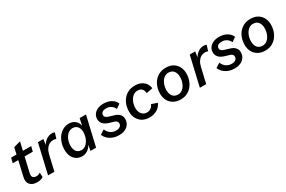

<svg xmlns="http://www.w3.org/2000/svg" viewBox="106 -1734 4216 2835"><g transform="rotate(-30 2214.0 -316.0)"><path d="M228 8Q152 8 112 -36Q72 -80 91 -163L193 -611L310 -643L198 -162Q188 -116 208 -95.5Q228 -75 263 -75Q285 -75 301.5 -81Q318 -87 331 -96L335 -19Q311 -4 284 2Q257 8 228 8ZM55 -416 75 -500H418L397 -416Z M417 0 533 -500H626L605 -358L596 -369Q619 -433 667.5 -471.5Q716 -510 774 -510Q789 -510 801 -507.5Q813 -505 822 -500L792 -405Q783 -410 770.5 -412.5Q758 -415 740 -415Q706 -415 675.5 -398.5Q645 -382 621.5 -347.5Q598 -313 585 -259L525 0Z M997 8Q944 8 903 -18Q862 -44 839 -91.5Q816 -139 816 -203Q816 -265 833.5 -320.5Q851 -376 884 -418.5Q917 -461 962.5 -485.5Q1008 -510 1062 -510Q1122 -510 1164.5 -477.5Q1207 -445 1219 -384L1244 -500H1352L1236 0H1140L1158 -96Q1134 -48 1091 -20Q1048 8 997 8ZM1037 -76Q1068 -76 1096 -94Q1124 -112 1144.5 -143Q1165 -174 1177 -213.5Q1189 -253 1189 -296Q1189 -336 1175 -365Q1161 -394 1136.5 -409.5Q1112 -425 1079 -425Q1032 -425 997 -394.5Q962 -364 942 -315.5Q922 -267 922 -211Q922 -168 935.5 -138Q949 -108 974.5 -92Q1000 -76 1037 -76Z M1626 11Q1571 11 1524.5 -6Q1478 -23 1444 -54.5Q1410 -86 1392 -129L1468 -178Q1488 -128 1527 -99.5Q1566 -71 1622 -71Q1666 -71 1689.5 -90.5Q1713 -110 1713 -140Q1713 -162 1700.5 -176Q1688 -190 1660 -198L1584 -221Q1521 -240 1490.5 -274Q1460 -308 1460 -356Q1460 -401 1484.5 -436Q1509 -471 1552.5 -490.5Q1596 -510 1654 -510Q1702 -510 1742.5 -496.5Q1783 -483 1813.5 -457Q1844 -431 1860 -392L1788 -341Q1772 -381 1736.5 -405Q1701 -429 1654 -429Q1610 -429 1587 -412Q1564 -395 1564 -365Q1564 -340 1581 -326.5Q1598 -313 1622 -306L1716 -277Q1766 -262 1793.5 -230Q1821 -198 1821 -155Q1821 -79 1767.5 -34Q1714 11 1626 11Z M2146 9Q2076 9 2026.5 -20Q1977 -49 1950 -100Q1923 -151 1923 -215Q1923 -300 1956 -366.5Q1989 -433 2048 -471Q2107 -509 2188 -509Q2246 -509 2290.5 -488.5Q2335 -468 2361.5 -431Q2388 -394 2394 -345L2286 -324Q2284 -368 2259.5 -396.5Q2235 -425 2185 -425Q2140 -425 2105 -395.5Q2070 -366 2050 -317.5Q2030 -269 2030 -211Q2030 -171 2044.5 -140.5Q2059 -110 2086 -92Q2113 -74 2151 -74Q2186 -74 2215.5 -94.5Q2245 -115 2259 -152L2358 -118Q2332 -58 2276 -24.5Q2220 9 2146 9Z M2677 9Q2607 9 2556 -21Q2505 -51 2478.5 -102Q2452 -153 2452 -215Q2452 -299 2484.5 -365.5Q2517 -432 2576 -470.5Q2635 -509 2714 -509Q2786 -509 2836 -479.5Q2886 -450 2912.5 -399Q2939 -348 2939 -286Q2939 -202 2906 -135Q2873 -68 2815 -29.5Q2757 9 2677 9ZM2680 -74Q2724 -74 2758.5 -103.5Q2793 -133 2812.5 -182.5Q2832 -232 2832 -289Q2832 -348 2802 -387Q2772 -426 2711 -426Q2667 -426 2633 -396.5Q2599 -367 2579 -318.5Q2559 -270 2559 -211Q2559 -173 2572.5 -141.5Q2586 -110 2613 -92Q2640 -74 2680 -74Z M3005 0 3121 -500H3214L3193 -358L3184 -369Q3207 -433 3255.5 -471.5Q3304 -510 3362 -510Q3377 -510 3389 -507.5Q3401 -505 3410 -500L3380 -405Q3371 -410 3358.5 -412.5Q3346 -415 3328 -415Q3294 -415 3263.5 -398.5Q3233 -382 3209.5 -347.5Q3186 -313 3173 -259L3113 0Z M3597 11Q3542 11 3495.5 -6Q3449 -23 3415 -54.5Q3381 -86 3363 -129L3439 -178Q3459 -128 3498 -99.5Q3537 -71 3593 -71Q3637 -71 3660.5 -90.5Q3684 -110 3684 -140Q3684 -162 3671.5 -176Q3659 -190 3631 -198L3555 -221Q3492 -240 3461.5 -274Q3431 -308 3431 -356Q3431 -401 3455.5 -436Q3480 -471 3523.5 -490.5Q3567 -510 3625 -510Q3673 -510 3713.5 -496.5Q3754 -483 3784.5 -457Q3815 -431 3831 -392L3759 -341Q3743 -381 3707.5 -405Q3672 -429 3625 -429Q3581 -429 3558 -412Q3535 -395 3535 -365Q3535 -340 3552 -326.5Q3569 -313 3593 -306L3687 -277Q3737 -262 3764.5 -230Q3792 -198 3792 -155Q3792 -79 3738.5 -34Q3685 11 3597 11Z M4119 9Q4049 9 3998 -21Q3947 -51 3920.5 -102Q3894 -153 3894 -215Q3894 -299 3926.5 -365.5Q3959 -432 4018 -470.5Q4077 -509 4156 -509Q4228 -509 4278 -479.5Q4328 -450 4354.5 -399Q4381 -348 4381 -286Q4381 -202 4348 -135Q4315 -68 4257 -29.5Q4199 9 4119 9ZM4122 -74Q4166 -74 4200.5 -103.5Q4235 -133 4254.5 -182.5Q4274 -232 4274 -289Q4274 -348 4244 -387Q4214 -426 4153 -426Q4109 -426 4075 -396.5Q4041 -367 4021 -318.5Q4001 -270 4001 -211Q4001 -173 4014.5 -141.5Q4028 -110 4055 -92Q4082 -74 4122 -74Z"/></g></svg>

Font: Kantumruy Pro Medium
Style: Italic
Weight: 500
Italic angle: -13°
Designer: Sovichet Tep
Foundry: Sovichet Tep
Version: Version 1.002